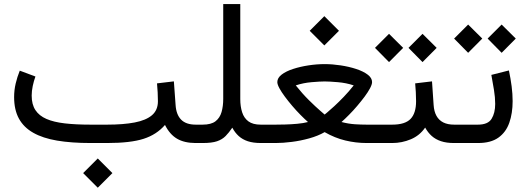

<svg xmlns="http://www.w3.org/2000/svg" viewBox="-20 -692 2549 929"><path d="M453.1 74.7 382.3 145.5 453.1 216.3 523.9 145.5ZM739.7 -288.6Q741.7 -268.1 742.9 -245.1Q744.1 -222.2 744.1 -202.1Q744.1 -159.2 715.3 -134.5Q686.5 -109.9 631.6 -99.4Q576.7 -88.9 499 -88.9H417.5Q346.7 -88.9 293.5 -95Q240.2 -101.1 204.8 -116.5Q169.4 -131.8 151.4 -159.2Q133.3 -186.5 133.3 -229.5Q133.3 -251.5 138.4 -275.9Q143.6 -300.3 151.4 -321.8L75.7 -350.1Q63.5 -320.3 55.9 -288.1Q48.3 -255.9 48.3 -222.2Q48.3 -160.6 71.5 -118.2Q94.7 -75.7 140.9 -49.6Q187 -23.4 256.1 -11.7Q325.2 0 417.5 0H499Q611.3 0 674.6 -20.3Q737.8 -40.5 778.3 -87.4Q801.3 -41.5 836.7 -20.8Q872.1 0 927.2 0H939V-88.9H927.2Q879.9 -88.9 856.2 -113.3Q832.5 -137.7 829.6 -184.1L821.3 -298.3Z M1060.1 -213.9Q1060.1 -178.2 1052 -149.9Q1043.9 -121.6 1022.7 -105.2Q1001.5 -88.9 960.4 -88.9H919.4V0H961.4Q1004.9 0 1030 -8.5Q1055.2 -17.1 1071.5 -33.7Q1087.9 -50.3 1104 -74.2Q1116.7 -50.3 1135 -33.7Q1153.3 -17.1 1179.4 -8.5Q1205.6 0 1242.2 0H1256.8V-88.9H1241.2Q1203.6 -88.9 1182.1 -104.7Q1160.6 -120.6 1151.6 -148.7Q1142.6 -176.8 1142.6 -212.4V-672.4H1060.1Z M1549.3 -613.8 1478.5 -543 1549.3 -472.2 1620.1 -543ZM1550.8 -297.9Q1573.2 -297.9 1614.3 -294.4Q1655.3 -291 1691.4 -278.8Q1668 -249 1643.3 -223.4Q1618.7 -197.8 1597.7 -178.5Q1576.7 -159.2 1563.7 -148.4Q1550.8 -137.7 1550.8 -137.7Q1550.8 -137.7 1529.1 -156.5Q1507.3 -175.3 1475.1 -207Q1442.9 -238.8 1411.1 -278.8Q1447.3 -291 1488 -294.4Q1528.8 -297.9 1550.8 -297.9ZM1550.8 -381.8Q1512.7 -381.8 1472.7 -375.7Q1432.6 -369.6 1398.2 -358.4Q1363.8 -347.2 1342.8 -331.1Q1321.8 -314.9 1321.8 -294.9Q1321.8 -283.7 1331.8 -265.1Q1341.8 -246.6 1358.2 -224.6Q1374.5 -202.6 1394 -179.7Q1413.6 -156.7 1433.6 -136.5Q1453.6 -116.2 1470.2 -101.6Q1447.8 -95.7 1417.7 -93Q1387.7 -90.3 1359.6 -89.6Q1331.5 -88.9 1314.9 -88.9H1237.3V0H1314.5Q1348.6 0 1391.4 -5.4Q1434.1 -10.7 1476.3 -22.5Q1518.6 -34.2 1550.8 -52.7Q1600.1 -24.4 1651.1 -12.2Q1702.1 0 1753.4 0H1829.1V-88.9H1752.9Q1728 -88.9 1697.3 -90.8Q1666.5 -92.8 1632.3 -101.6Q1648.9 -116.2 1668.9 -136.5Q1689 -156.7 1708.5 -179.7Q1728 -202.6 1744.4 -224.6Q1760.7 -246.6 1770.5 -265.1Q1780.3 -283.7 1780.3 -294.9Q1780.3 -314.9 1758.8 -331.1Q1737.3 -347.2 1702.9 -358.4Q1668.5 -369.6 1628.4 -375.7Q1588.4 -381.8 1550.8 -381.8Z M1809.6 -88.9V0H1844.2V-88.9ZM2024.4 -528.3 1956.5 -460.4 2024.4 -391.6 2092.8 -460.4ZM1862.3 -528.3 1794.4 -460.4 1862.3 -391.6 1930.7 -460.4ZM1988.8 -288.6Q1990.7 -267.6 1991.9 -246.6Q1993.2 -225.6 1993.2 -202.1Q1993.2 -144.5 1966.6 -116.7Q1939.9 -88.9 1877.9 -88.9H1831.1V0H1877.9Q1924.8 0 1967.8 -18.1Q2010.7 -36.1 2037.1 -74.7Q2050.3 -50.8 2068.8 -34.2Q2087.4 -17.6 2113.8 -8.8Q2140.1 0 2176.3 0H2187.5V-88.9H2177.2Q2146 -88.9 2124.8 -99.6Q2103.5 -110.4 2091.8 -131.6Q2080.1 -152.8 2078.1 -184.1L2070.3 -298.3Z M2168 -88.9V0H2225.1V-88.9ZM2407.2 -573.2 2339.4 -505.4 2407.2 -436.5 2475.6 -505.4ZM2245.1 -573.2 2177.2 -505.4 2245.1 -436.5 2313.5 -505.4ZM2293.5 0Q2355 0 2391.6 -26.1Q2428.2 -52.2 2444.3 -98.1Q2460.4 -144 2460.4 -202.6Q2460.4 -236.8 2455.6 -274.4Q2450.7 -312 2442.4 -351.1L2357.4 -329.6Q2364.3 -293 2370.1 -256.8Q2376 -220.7 2376 -189Q2376 -145.5 2358.6 -117.2Q2341.3 -88.9 2292.5 -88.9H2213.9V0Z"/></svg>

Font: Vazirmatn
Style: Regular
Weight: 400
Designer: Saber Rastikerdar
Foundry: Saber Rastikerdar
Version: Version 33.003;September 2, 2022;FontCreator 14.0.0.2862 64-